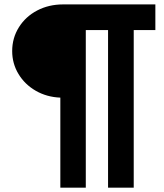

<svg xmlns="http://www.w3.org/2000/svg" viewBox="-20 -740 754 884"><path d="M257.8 -290.5Q195.3 -293 144.8 -322Q94.2 -351.1 65.2 -399.2Q36.1 -447.3 36.1 -504.9Q36.1 -564.9 66.9 -614.3Q97.7 -663.6 151.1 -691.7Q204.6 -719.7 270.5 -719.7H695.3V-601.6H595.7V124H477.5V-601.6H375V124H257.8Z"/></svg>

Font: Reddit Sans Vanilla ExtraBold
Style: Regular
Weight: 800
Designer: Stephen Hutchings
Foundry: Reddit
Version: Version 1.013